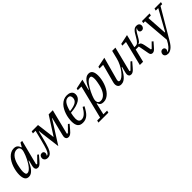

<svg xmlns="http://www.w3.org/2000/svg" viewBox="284 -1834 3352 3352"><g transform="rotate(-45 1960.5 -158.0)"><path d="M136 12Q85 12 62 -25.5Q39 -63 39 -133Q39 -174 47 -219Q55 -264 70 -308Q85 -352 107.5 -392Q130 -432 158.5 -462Q187 -492 222 -510Q257 -528 297 -528Q342 -528 367 -507.5Q392 -487 405 -445H413L453 -516H495L377 -53L395 -45L510 -160L534 -141L463 -58Q427 -16 405 -2Q383 12 362 12Q332 12 318.5 -4.5Q305 -21 305 -44Q305 -55 307.5 -70Q310 -85 312 -94L336 -188L328 -191Q307 -146 286.5 -108.5Q266 -71 242.5 -44.5Q219 -18 193 -3Q167 12 136 12ZM163 -52Q184 -52 206 -67.5Q228 -83 249.5 -108.5Q271 -134 290.5 -166Q310 -198 326.5 -231.5Q343 -265 355.5 -296.5Q368 -328 375 -352L379 -366Q393 -414 377.5 -445.5Q362 -477 318 -477Q264 -477 219 -429Q174 -381 149 -289Q145 -273 140.5 -252Q136 -231 132 -209Q128 -187 125.5 -167Q123 -147 123 -133Q123 -94 131 -73Q139 -52 163 -52Z M602 12Q566 12 545 -8Q524 -28 524 -57Q524 -86 541.5 -105Q559 -124 586 -124Q608 -124 620.5 -111Q633 -98 633 -78Q633 -64 628 -52Q623 -40 615 -33L621 -28Q634 -28 649 -44Q658 -53 667 -68.5Q676 -84 686.5 -112Q697 -140 709.5 -184Q722 -228 739 -294L784 -475H720L730 -516H886L929 -180H934L1149 -516H1251L1135 -53L1153 -45L1268 -160L1292 -141L1221 -58Q1186 -16 1162.5 -2Q1139 12 1118 12Q1089 12 1073.5 -4.5Q1058 -21 1058 -47Q1058 -58 1060.5 -69.5Q1063 -81 1065 -91L1149 -428H1144L1085 -334L876 -5L834 -335L824 -428H818L787 -304Q769 -234 755.5 -186Q742 -138 729.5 -105.5Q717 -73 705 -53Q693 -33 680 -20Q663 -3 644 4.5Q625 12 602 12Z M1471 12Q1403 12 1373 -27Q1343 -66 1343 -145Q1343 -182 1349.5 -225Q1356 -268 1370 -310.5Q1384 -353 1405.5 -392.5Q1427 -432 1456.5 -462Q1486 -492 1523.5 -510Q1561 -528 1608 -528Q1629 -528 1650.5 -523.5Q1672 -519 1690 -507.5Q1708 -496 1719.5 -477Q1731 -458 1731 -429Q1731 -400 1717.5 -372Q1704 -344 1671 -321Q1638 -298 1582.5 -282Q1527 -266 1444 -260Q1437 -229 1431.5 -195.5Q1426 -162 1426 -134Q1426 -92 1442.5 -68.5Q1459 -45 1495 -45Q1540 -45 1581.5 -83Q1623 -121 1661 -189L1692 -174Q1667 -126 1643 -90.5Q1619 -55 1592.5 -32.5Q1566 -10 1536.5 1Q1507 12 1471 12ZM1451 -291Q1557 -303 1605.5 -334Q1654 -365 1654 -422Q1654 -450 1641.5 -468.5Q1629 -487 1595 -487Q1573 -487 1553 -477.5Q1533 -468 1515 -445Q1497 -422 1481 -384.5Q1465 -347 1451 -291Z M1672 159H1744L1897 -455H1807L1815 -490L1994 -528L1943 -328L1951 -325Q1971 -368 1991.5 -405.5Q2012 -443 2035 -470Q2058 -497 2084 -512.5Q2110 -528 2142 -528Q2193 -528 2216.5 -490.5Q2240 -453 2240 -383Q2240 -342 2232 -297Q2224 -252 2209 -208Q2194 -164 2171.5 -124Q2149 -84 2120.5 -54Q2092 -24 2057 -6Q2022 12 1982 12Q1942 12 1918.5 -4Q1895 -20 1884 -57H1875L1825 159H1917L1907 200H1662ZM1961 -39Q2015 -39 2060 -87Q2105 -135 2130 -227Q2134 -243 2138.5 -264Q2143 -285 2147 -307Q2151 -329 2153.5 -349Q2156 -369 2156 -383Q2156 -422 2148 -443Q2140 -464 2116 -464Q2093 -464 2070 -446.5Q2047 -429 2025.5 -401.5Q2004 -374 1984 -339.5Q1964 -305 1948 -272Q1932 -239 1920.5 -210Q1909 -181 1904 -164L1900 -150Q1886 -102 1901.5 -70.5Q1917 -39 1961 -39Z M2417 12Q2375 12 2355.5 -11.5Q2336 -35 2336 -71Q2336 -93 2344 -122L2433 -455H2343L2351 -490L2535 -528L2419 -104Q2416 -92 2416 -81Q2416 -52 2444 -52Q2471 -52 2505 -78Q2539 -104 2573 -147.5Q2607 -191 2635.5 -247.5Q2664 -304 2679 -364L2717 -516H2797L2680 -53L2698 -45L2813 -160L2837 -141L2766 -58Q2731 -16 2708 -2Q2685 12 2664 12Q2634 12 2620.5 -4.5Q2607 -21 2607 -44Q2607 -55 2610 -70Q2613 -85 2615 -94L2640 -193L2632 -196Q2611 -157 2588.5 -120Q2566 -83 2540 -53.5Q2514 -24 2484 -6Q2454 12 2417 12Z M3192 12Q3171 12 3157 1Q3143 -10 3138 -36L3100 -238L3093 -242H3024L2964 0H2884L2997 -455H2907L2915 -490L3095 -528L3035 -287H3072Q3084 -287 3096.5 -292Q3109 -297 3122.5 -309.5Q3136 -322 3151.5 -343.5Q3167 -365 3185 -398Q3205 -436 3222.5 -461Q3240 -486 3256.5 -501Q3273 -516 3289.5 -522Q3306 -528 3326 -528Q3358 -528 3377 -510.5Q3396 -493 3396 -466Q3396 -439 3378.5 -419.5Q3361 -400 3334 -400Q3311 -400 3298.5 -413Q3286 -426 3286 -446Q3286 -460 3290.5 -470.5Q3295 -481 3301 -486L3296 -492Q3287 -486 3278.5 -477.5Q3270 -469 3261 -456Q3252 -443 3241 -425.5Q3230 -408 3217 -383Q3200 -353 3188 -334Q3176 -315 3166 -303.5Q3156 -292 3146.5 -286Q3137 -280 3125 -277V-272Q3139 -269 3149 -263.5Q3159 -258 3166 -248Q3173 -238 3178 -222.5Q3183 -207 3188 -184L3213 -56L3229 -52L3321 -145L3345 -123L3289 -59Q3254 -17 3233.5 -2.5Q3213 12 3192 12Z M3376 212Q3339 212 3317.5 194.5Q3296 177 3296 150Q3296 123 3313.5 103.5Q3331 84 3358 84Q3381 84 3393.5 97.5Q3406 111 3406 131Q3406 144 3400.5 156Q3395 168 3387 175L3394 180Q3427 165 3459.5 129.5Q3492 94 3529 22L3488 -475H3443L3453 -516H3641L3631 -475H3569L3594 -93H3602L3814 -475H3752L3762 -516H3921L3911 -475H3869L3547 72Q3501 150 3457.5 181Q3414 212 3376 212Z"/></g></svg>

Font: IBM Plex Serif
Style: Italic
Weight: 400
Italic angle: -14°
Designer: Mike Abbink, Paul van der Laan, Pieter van Rosmalen
Foundry: Bold Monday
Version: Version 3.001